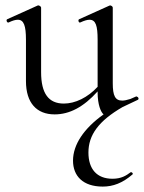

<svg xmlns="http://www.w3.org/2000/svg" viewBox="-20 -415 533 710"><path d="M182 8C237 8 289 -19 341 -77V-73C341 -28 353 0 363 8C290 60 250 120 250 179C250 236 287 275 360 275C398 275 433 262 470 230C474 227 467 220 463 222C447 234 429 246 396 246C338 246 307 210 307 149C307 84 345 32 433 -19L490 -46C495 -49 491 -58 486 -57L485 -59L462 -49C449 -45 440 -43 432 -43C406 -43 397 -61 397 -107V-387C397 -391 391 -395 387 -395C386 -395 386 -395 384 -394L273 -344C267 -342 271 -329 277 -332C292 -339 303 -342 311 -342C334 -342 341 -320 341 -268V-94C304 -54 258 -32 216 -32C160 -32 132 -69 132 -148V-387C132 -391 125 -395 122 -395C120 -395 120 -395 118 -394L7 -344C1 -342 6 -329 12 -332C27 -339 37 -342 46 -342C68 -342 76 -320 76 -268V-115C76 -34 116 8 182 8Z"/></svg>

Font: Cormorant Garamond
Style: Regular
Weight: 400
Designer: Christian Thalmann (Catharsis Fonts)
Foundry: Catharsis Fonts
Version: Version 4.002;Glyphs 3.4 (3410)